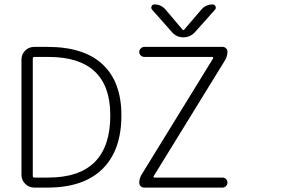

<svg xmlns="http://www.w3.org/2000/svg" viewBox="-20 -932 1280 861"><path d="M524.4 -415Q524.4 -257.8 439.5 -174.3Q354.5 -90.8 193.4 -90.8H133.8Q109.4 -90.8 92.8 -107.9Q76.2 -125 76.2 -148.4V-664.1Q76.2 -688.5 92.8 -705.1Q109.4 -721.7 133.8 -721.7H193.4Q356.4 -721.7 440.4 -643.1Q524.4 -564.5 524.4 -415ZM134.8 -676.8Q127 -676.8 127 -668.9V-142.6Q127 -135.7 134.8 -135.7H196.3Q474.6 -135.7 474.6 -415Q474.6 -676.8 196.3 -676.8ZM881.8 -887.7Q902.3 -912.1 933.6 -912.1Q942.4 -912.1 946.3 -903.8Q950.2 -895.5 944.3 -888.7L854.5 -788.1Q833 -764.6 802.2 -764.6Q771.5 -764.6 751 -788.1L662.1 -888.7Q656.2 -895.5 659.7 -903.8Q663.1 -912.1 672.9 -912.1Q703.1 -912.1 722.7 -888.7L797.9 -799.8Q802.7 -793.9 806.6 -799.8ZM668.9 -141.6Q668 -139.6 668.9 -137.7Q669.9 -135.7 672.9 -135.7H977.5Q987.3 -135.7 993.7 -128.9Q1000 -122.1 1000 -113.3Q1000 -104.5 993.7 -97.7Q987.3 -90.8 977.5 -90.8H625Q617.2 -90.8 610.8 -97.2Q604.5 -103.5 604.5 -111.3Q604.5 -131.8 615.2 -149.4L935.5 -669.9Q936.5 -671.9 935.5 -674.3Q934.6 -676.8 931.6 -676.8H627Q618.2 -676.8 611.3 -683.1Q604.5 -689.5 604.5 -698.7Q604.5 -708 611.3 -714.8Q618.2 -721.7 627 -721.7H978.5Q987.3 -721.7 993.7 -715.3Q1000 -709 1000 -701.2Q1000 -679.7 989.3 -662.1Z"/></svg>

Font: Gen Jyuu Gothic P Light
Style: Regular
Weight: 200
Designer: [Source Han Sans]
Ryoko NISHIZUKA  (kana & ideographs); Paul D. Hunt (Latin, Greek & Cyrillic); Wenlong ZHANG  (bopomofo
Version: Version 1.002.20150607